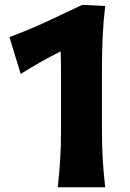

<svg xmlns="http://www.w3.org/2000/svg" viewBox="-20 -791 551 811"><path d="M224.1 0Q230.5 -59.6 234.1 -115.5Q237.8 -171.4 237.8 -240.7V-464.4Q237.8 -491.7 237.5 -519.3Q237.3 -546.9 236.3 -574.2Q193.4 -552.2 151.1 -528.6Q108.9 -504.9 67.4 -478.5L20 -634.3Q98.1 -663.1 174.8 -698.7Q251.5 -734.4 327.6 -770.5L424.3 -765.6Q416.5 -700.2 413.6 -633.5Q410.6 -566.9 410.6 -499V-240.7Q410.6 -171.4 414.1 -115.5Q417.5 -59.6 424.3 0Z"/></svg>

Font: Pinar DS1 Bold
Style: Regular
Weight: 700
Designer: Amin Abedi
Version: Version 3.000